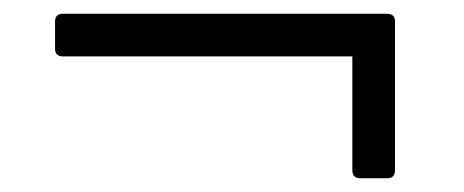

<svg xmlns="http://www.w3.org/2000/svg" viewBox="-20 -435 674 279"><path d="M554 -404V-188Q554 -176 543 -176H503Q492 -176 492 -188V-353H72Q60 -353 60 -364V-404Q60 -415 72 -415H542Q554 -415 554 -404Z"/></svg>

Font: Lustria
Style: Regular
Weight: 400
Designer: Matthew Desmond
Foundry: Matthew Desmond
Version: Version 001.001; ttfautohint (v1.6)